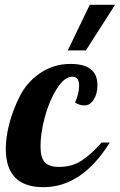

<svg xmlns="http://www.w3.org/2000/svg" viewBox="-20 -770 497 796"><path d="M291 -345Q308 -382 308 -415Q308 -452 280 -452Q247 -452 215.5 -402Q184 -352 166 -285Q148 -218 148 -163Q148 -115 166.5 -96.5Q185 -78 224 -78Q278 -78 317.5 -103.5Q357 -129 401 -179H435Q320 6 160 6Q4 6 4 -153Q4 -201 18.5 -257Q33 -313 62 -371Q91 -429 146.5 -467Q202 -505 273 -505Q384 -505 384 -417Q384 -381 368.5 -357Q353 -333 331 -333Q309 -333 291 -345ZM261 -561 352 -750H457L336 -561Z"/></svg>

Font: Lobster Two
Style: Bold Italic
Weight: 700
Designer: Pablo Impallari
Foundry: Pablo Impallari. www.impallari.com
Version: Version 2.000